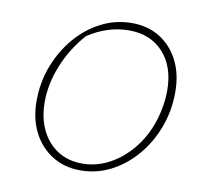

<svg xmlns="http://www.w3.org/2000/svg" viewBox="-75 -732 872 820"><g transform="rotate(10 361.0 -322.0)"><path d="M324 7Q255 7 202 -26Q149 -59 119 -117.5Q89 -176 89 -253Q89 -334 116.5 -405.5Q144 -477 191.5 -532.5Q239 -588 301 -619.5Q363 -651 433 -651Q503 -651 555 -618.5Q607 -586 636.5 -528Q666 -470 666 -392Q666 -311 639 -239Q612 -167 564.5 -111.5Q517 -56 455.5 -24.5Q394 7 324 7ZM327 -23Q383 -23 434.5 -48Q486 -73 528.5 -119Q571 -165 597 -226Q613 -264 622 -308.5Q631 -353 631 -392Q631 -496 575.5 -557Q520 -618 427 -618Q334 -618 249 -562Q190 -496 157 -415Q124 -334 124 -255Q124 -186 149.5 -133.5Q175 -81 220.5 -52Q266 -23 327 -23Z"/></g></svg>

Font: Piazzolla Thin
Style: Italic
Weight: 100
Italic angle: -11.3°
Designer: Juan Pablo del Peral
Foundry: Huerta Tipografica
Version: Version 1.330